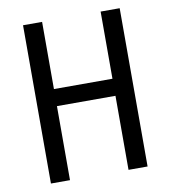

<svg xmlns="http://www.w3.org/2000/svg" viewBox="-81 -783 756 853"><g transform="rotate(-10 297.5 -357.0)"><path d="M516 0H430V-334H166V0H80V-714H166V-411H430V-714H516Z"/></g></svg>

Font: Noto Sans Myanmar Condensed
Style: Regular
Weight: 400
Width: 3
Designer: Monotype Design Team
Foundry: Monotype Imaging Inc.
Version: Version 2.107; ttfautohint (v1.8.4.7-5d5b)